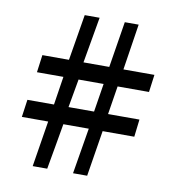

<svg xmlns="http://www.w3.org/2000/svg" viewBox="-70 -662 654 712"><g transform="rotate(10 257.0 -306.5)"><path d="M288.6 -252.9 305.7 -359.9H211.4Q208.5 -341.3 201.9 -306.4Q195.3 -271.5 192.4 -252.9ZM358.4 -359.9 341.3 -252.9H459.5L451.7 -187H332.5Q328.1 -161.6 319.1 -103.8Q310.1 -45.9 304.7 -14.2H251.5L280.3 -187H184.6Q179.7 -159.7 169.9 -102.3Q160.2 -44.9 154.3 -14.2H99.6L127.4 -187H28.3L37.6 -252.9H137.7Q152.8 -347.2 154.3 -359.9H54.7L63.5 -425.8H163.6Q168.5 -454.6 178 -512.2Q187.5 -569.8 192.4 -599.1H248.5L218.3 -425.8H315.4Q320.3 -454.6 329.3 -512.2Q338.4 -569.8 343.3 -599.1H395.5L368.7 -425.8H485.4L476.6 -359.9Z"/></g></svg>

Font: Linux Biolinum
Style: Bold
Weight: 700
Designer: Philipp H. Poll
Foundry: Philipp H. Poll
Version: Version 1.3.2 ; ttfautohint (v0.9)